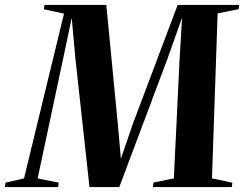

<svg xmlns="http://www.w3.org/2000/svg" viewBox="-65 -763 996 783"><path d="M-45 0 -42.5 -18 33 -35.5 196 -707.5 114 -725 116.5 -743H368.5L416 -252L428 -115.5L475 -253L659.5 -743H910.5L908 -725.5L822.5 -708.5L799.5 -35.5L882.5 -18L880.5 0H558.5L561 -18.5L644 -35.5L667 -514.5L677.5 -691L617.5 -522L421.5 0H300L243 -519L227.5 -690L192 -521.5L88.5 -35.5L174.5 -18L172 0Z"/></svg>

Font: Merriweather 144pt
Style: Bold Italic
Weight: 700
Italic angle: -7.8°
Version: Version 2.101